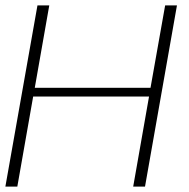

<svg xmlns="http://www.w3.org/2000/svg" viewBox="-23 -695 702 715"><path d="M-3 0H41.5L100.5 -335.5H532L473 0H517L636 -675H592L537.5 -368H106.5L160.5 -675H116.5Z"/></svg>

Font: Anybody SemiExpanded ExtraLight
Style: Italic
Weight: 250
Width: 6
Italic angle: -10°
Version: Version 1.113;gftools[0.9.25]